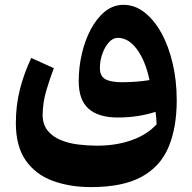

<svg xmlns="http://www.w3.org/2000/svg" viewBox="-20 -515 794 792"><path d="M709 -101.1Q709 11.2 675.3 91.6Q641.6 171.9 564 214.4Q486.3 256.8 354.5 256.8Q268.6 256.8 198.2 231.2Q127.9 205.6 86.7 147.5Q45.4 89.4 45.4 -7.8Q45.4 -79.6 61.8 -145Q78.1 -210.4 108.9 -275.9L202.1 -233.9Q185.5 -190.4 171.1 -141.8Q156.7 -93.3 155.8 -42.5Q155.8 -2 176.3 23.4Q196.8 48.8 230 62.5Q263.2 76.2 302.7 81.1Q342.3 85.9 380.4 85.9Q460.4 85.9 524.4 62.7Q588.4 39.6 626 -2.4Q625.5 -16.1 624.5 -27.8Q623.5 -39.6 621.6 -53.7Q588.9 -43 549.6 -36.6Q510.3 -30.3 466.3 -30.3Q386.7 -30.3 345.7 -66.2Q304.7 -102.1 304.7 -180.2Q304.7 -237.3 317.6 -293.2Q330.6 -349.1 355 -394.8Q379.4 -440.4 413.3 -467.8Q447.3 -495.1 489.3 -495.1Q536.1 -495.1 575.9 -464.1Q615.7 -433.1 645.8 -378.7Q675.8 -324.2 692.4 -252.9Q709 -181.6 709 -101.1ZM596.7 -184.6Q580.1 -263.7 545.2 -311.3Q510.3 -358.9 465.8 -358.9Q445.8 -358.9 429 -340.1Q412.1 -321.3 402.1 -292.7Q392.1 -264.2 392.1 -234.4Q392.1 -200.7 414.8 -188.2Q437.5 -175.8 483.4 -175.8Q510.7 -175.8 540.5 -178Q570.3 -180.2 596.7 -184.6Z"/></svg>

Font: Pinar Bold
Style: Regular
Weight: 700
Designer: Amin Abedi
Version: Version 3.000